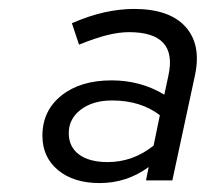

<svg xmlns="http://www.w3.org/2000/svg" viewBox="-20 -729 461 430"><path d="M203 -319Q145 -319 110 -348Q75 -377 75 -425Q75 -481 117.5 -515Q160 -549 230 -549Q295 -549 348 -517L357 -559Q368 -608 346 -632.5Q324 -657 269 -657Q247 -657 220.5 -650.5Q194 -644 157 -629L141 -677Q180 -694 214.5 -701.5Q249 -709 280 -709Q359 -709 395 -669.5Q431 -630 417 -562L366 -325H307L313 -355Q264 -319 203 -319ZM221 -366Q278 -366 324 -403L338 -471Q295 -504 231 -504Q188 -504 161 -483.5Q134 -463 134 -431Q134 -400 157 -383Q180 -366 221 -366Z"/></svg>

Font: Red Hat Text VF
Style: Italic
Weight: 300
Italic angle: -12°
Designer: Pentagram, MCKL
Foundry: Pentagram, MCKL
Version: Version 1.023